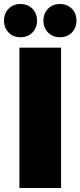

<svg xmlns="http://www.w3.org/2000/svg" viewBox="-38 -939 402 959"><path d="M59 -701H267V0H59ZM147 -836Q147 -800 124 -776.5Q101 -753 64 -753Q28 -753 5 -776.5Q-18 -800 -18 -836Q-18 -872 5 -895.5Q28 -919 64 -919Q101 -919 124 -895.5Q147 -872 147 -836ZM344 -836Q344 -800 321 -776.5Q298 -753 261 -753Q225 -753 202 -776.5Q179 -800 179 -836Q179 -872 202 -895.5Q225 -919 261 -919Q298 -919 321 -895.5Q344 -872 344 -836Z"/></svg>

Font: #9Slide03 Montserrat ExtraBold
Style: Regular
Weight: 800
Designer: Julieta Ulanovsky
Foundry: Julieta Ulanovsky
Version: Version 6.001